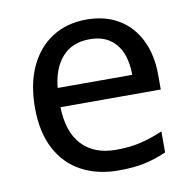

<svg xmlns="http://www.w3.org/2000/svg" viewBox="-67 -614 698 692"><g transform="rotate(-10 282.0 -268.0)"><path d="M292 -546Q361 -546 410.5 -516Q460 -486 486.5 -431.5Q513 -377 513 -304V-251H146Q148 -160 192.5 -112.5Q237 -65 317 -65Q368 -65 407.5 -74.5Q447 -84 489 -102V-25Q448 -7 408 1.5Q368 10 313 10Q237 10 178.5 -21Q120 -52 87.5 -113.5Q55 -175 55 -264Q55 -352 84.5 -415Q114 -478 167.5 -512Q221 -546 292 -546ZM291 -474Q228 -474 191.5 -433.5Q155 -393 148 -321H421Q421 -367 407 -401Q393 -435 364.5 -454.5Q336 -474 291 -474Z"/></g></svg>

Font: lgurmukhi05
Style: Book
Weight: 400
Designer: Jelle Bosma - Monotype Design Team
Foundry: Monotype Imaging Inc.
Version: Version 2.003